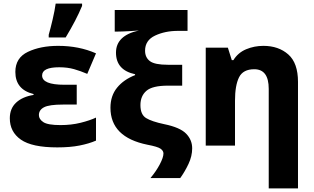

<svg xmlns="http://www.w3.org/2000/svg" viewBox="-20 -816 1761 1076"><path d="M410 -341H341Q216 -341 216 -393Q216 -439 312 -439Q358 -439 395 -428.5Q432 -418 469 -402L518 -517Q423 -559 306 -559Q207 -559 136.5 -525.5Q66 -492 66 -413Q66 -314 168 -289V-284Q106 -274 70.5 -241Q35 -208 35 -153Q35 -77 97 -33.5Q159 10 301 10Q373 10 426 -0.5Q479 -11 518 -28V-157Q484 -141 432 -128Q380 -115 319 -115Q248 -115 223 -131.5Q198 -148 198 -171Q198 -200 227 -215Q256 -230 332 -230H410ZM253 -606H348Q377 -654 400 -698Q423 -742 440 -783V-796H292Q287 -758 275 -707Q263 -656 253 -621Z M599 -212Q599 -47 806 -5Q864 6 880 17.5Q896 29 896 44Q896 66 875.5 105Q855 144 823 182H990Q1016 146 1036.5 102.5Q1057 59 1057 15Q1057 -32 1023 -67Q989 -102 901 -120Q830 -135 798.5 -154.5Q767 -174 767 -227Q767 -278 800.5 -307Q834 -336 921 -336H1001V-453H921Q847 -453 820 -473.5Q793 -494 793 -532Q793 -590 849 -616.5Q905 -643 978 -643H1031V-760H623V-639H639Q662 -639 706.5 -641.5Q751 -644 758 -645Q630 -617 630 -521Q630 -423 737 -400V-395Q673 -370 636 -324.5Q599 -279 599 -212Z M1456 -559Q1405 -559 1359.5 -540Q1314 -521 1288 -479H1279L1257 -549H1133V0H1297V-252Q1297 -337 1319.5 -382.5Q1342 -428 1405 -428Q1486 -428 1486 -318V240H1650V-357Q1650 -463 1595.5 -511Q1541 -559 1456 -559Z"/></svg>

Font: Noto Sans UI Extra
Style: Regular
Weight: 800
Designer: Monotype Design Team
Foundry: Monotype Imaging Inc.
Version: Version 1.901